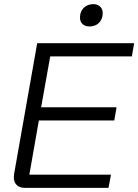

<svg xmlns="http://www.w3.org/2000/svg" viewBox="-20 -909 669 929"><path d="M47 -51Q47 -61 48 -66L160 -700H629L618 -636H223L179 -390H544L533 -326H168L122 -64H517L505 0H101Q75 0 61 -13.5Q47 -27 47 -51ZM367 -824Q367 -853 385 -871Q403 -889 432 -889Q452 -889 464.5 -877Q477 -865 477 -846Q477 -817 459.5 -799Q442 -781 413 -781Q392 -781 379.5 -792.5Q367 -804 367 -824Z"/></svg>

Font: Bai Jamjuree
Style: Italic
Weight: 400
Italic angle: -10°
Version: Version 1.000; ttfautohint (v1.6)